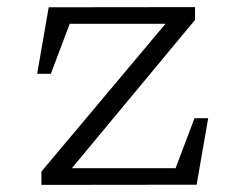

<svg xmlns="http://www.w3.org/2000/svg" viewBox="-20 -520 660 540"><path d="M96.5 -37.5 450 -458.5 464 -453H155.5L182.5 -470L123 -312.5H84.5L117 -499.5L528.5 -500V-464L168 -30L161 -47H494.5L467.5 -30L527 -187.5H565.5L533 -0.5L96.5 0Z"/></svg>

Font: Monaspace Xenon Var
Style: Regular
Weight: 400
Designer: Riley Cran and the Lettermatic Team
Version: Version 1.000 (Monaspace Xenon Var)